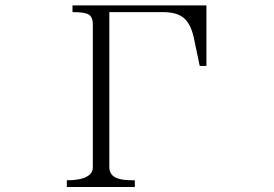

<svg xmlns="http://www.w3.org/2000/svg" viewBox="-20 -708 1040 728"><path d="M233.4 1H491.2V-24.4Q438.5 -23.4 416 -36.1Q394.5 -47.9 394.5 -75.2V-662.1H596.7Q646.5 -662.1 671.9 -643.6Q701.2 -623 713.9 -569.3L737.3 -458H762.7V-687.5H254.9V-662.1Q300.8 -662.1 315.4 -653.3Q332 -644.5 332 -615.2V-75.2Q332 -48.8 306.6 -37.1Q282.2 -24.4 233.4 -24.4Z"/></svg>

Font: BatangChe
Style: Regular
Weight: 400
Monospace: yes
Version: Version 2.21